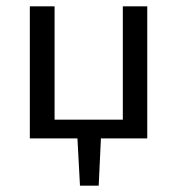

<svg xmlns="http://www.w3.org/2000/svg" viewBox="-20 -436 559 605"><path d="M367 -416H444V0H298L291 149H232L224 0H74V-416H152V-59H367Z"/></svg>

Font: EauTest Medium
Style: Italic
Weight: 500
Italic angle: -12°
Designer: Christian Thalmann (Catharsis Fonts)
Version: Version 0.001;PS 000.001;hotconv 1.0.88;makeotf.lib2.5.64775